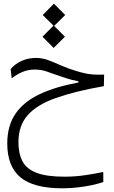

<svg xmlns="http://www.w3.org/2000/svg" viewBox="-20 -732 626 1057"><path d="M324.7 304.7Q164.6 304.7 92.3 244.1Q20 183.6 20 58.1Q20 -41 66.2 -107.2Q112.3 -173.3 199.7 -214.1Q287.1 -254.9 411.6 -277.8V-284.7Q392.1 -288.1 373 -293Q354 -297.9 318.4 -310.1Q273.9 -324.7 241.5 -336.9Q209 -349.1 170.4 -349.1Q133.8 -349.1 102.1 -335.2Q70.3 -321.3 44.4 -300.8L38.6 -352.1Q65.9 -382.8 101.6 -397.9Q137.2 -413.1 177.7 -413.1Q212.4 -413.1 245.4 -400.9Q278.3 -388.7 314.7 -372.3Q351.1 -356 396 -342.3Q426.8 -333 449 -328.1Q471.2 -323.2 494.6 -321.8Q518.1 -320.3 553.2 -321.3L551.8 -257.8Q392.1 -229.5 287.8 -192.6Q183.6 -155.8 132.6 -98.1Q81.5 -40.5 81.5 50.8Q81.5 112.8 103.5 155.3Q125.5 197.8 180.7 219.2Q235.8 240.7 335.9 240.7Q393.1 240.7 449 232.4Q504.9 224.1 548.3 214.8L548.8 270Q522.5 279.3 485.1 287.4Q447.8 295.4 406 300Q364.3 304.7 324.7 304.7ZM275.4 -468.3 213.9 -529.8 274.4 -590.8 215.3 -649.4 276.9 -711.9 338.9 -649.4 278.3 -589.4 337.4 -529.8Z"/></svg>

Font: Cascadia Mono PL Light
Style: Regular
Weight: 300
Monospace: yes
Designer: Aaron Bell
Foundry: Saja Typeworks
Version: Version 2404.023; ttfautohint (v1.8.4)